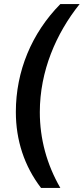

<svg xmlns="http://www.w3.org/2000/svg" viewBox="-20 -765 412 945"><path d="M182 160H277C210 44 176 -82 176 -213C176 -415 256 -600 372 -745H277C136 -602 58 -415 58 -214C58 -74 100 53 182 160Z"/></svg>

Font: Mluvka SemiBold
Style: Italic
Weight: 600
Italic angle: -8°
Designer: Modified by Jiří Krblich, Original typeface by Gumpita Rahayu
Foundry: Gumpita Rahayu & Jiří Krblich
Version: Version 2.000;Glyphs 3.1.1 (3134)